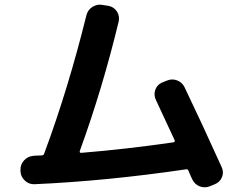

<svg xmlns="http://www.w3.org/2000/svg" viewBox="-20 -778 1040 819"><path d="M127 7.8Q103.5 8.8 85.9 -7.8Q68.4 -24.4 67.4 -46.9V-52.7Q66.4 -76.2 82.5 -93.8Q98.6 -111.3 122.1 -113.3Q127.9 -114.3 140.1 -114.3Q152.3 -114.3 158.2 -115.2Q166 -115.2 168.9 -123V-124Q270.5 -397.5 348.6 -712.9Q354.5 -736.3 375 -749Q395.5 -761.7 418 -756.8L443.4 -752.9Q466.8 -748 479 -728.5Q491.2 -709 486.3 -686.5Q417 -399.4 320.3 -133.8Q318.4 -126 326.2 -126Q517.6 -141.6 719.7 -170.9Q728.5 -172.9 724.6 -180.7Q670.9 -296.9 645.5 -350.6Q634.8 -372.1 642.1 -394Q649.4 -416 670.9 -425.8L690.4 -433.6Q712.9 -443.4 734.4 -435.5Q755.9 -427.7 766.6 -407.2Q840.8 -252.9 925.8 -64.5Q935.5 -43 926.8 -22Q918 -1 896.5 7.8L875 16.6Q852.5 25.4 831.1 16.6Q809.6 7.8 799.8 -13.7Q798.8 -14.6 793 -28.3Q787.1 -42 784.2 -48.8Q781.2 -57.6 773.4 -55.7Q434.6 -5.9 127 7.8Z"/></svg>

Font: Rounded Mgen+ 1mn bold
Style: Bold
Weight: 700
Designer: [Source Han Sans]
Ryoko NISHIZUKA  (kana & ideographs); Paul D. Hunt (Latin, Greek & Cyrillic); Wenlong ZHANG  (bopomofo
Version: Version 1.059.20150602